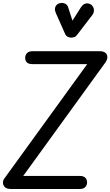

<svg xmlns="http://www.w3.org/2000/svg" viewBox="-55 -1279 748 1301"><path d="M20 1.5Q-11.5 1.5 -23.2 -12.2Q-35 -26 -35 -40.5Q-35 -56.5 -25.5 -69.5L536 -844.5H165Q139 -844.5 127.2 -856.2Q115.5 -868 115.5 -886Q115.5 -905.5 127.8 -918.8Q140 -932 165 -932H620.5Q646 -932 659.2 -921.2Q672.5 -910.5 672.5 -892Q672.5 -884 669 -874.2Q665.5 -864.5 658 -854L102.5 -87H485Q510.5 -87 522.8 -74.8Q535 -62.5 535 -43.5Q535 -25 523.2 -11.8Q511.5 1.5 485 1.5ZM426.5 -1024Q416 -1024 404.5 -1029.5Q393 -1035 386.5 -1048.5L325.5 -1186Q312 -1215 320.5 -1233.2Q329 -1251.5 347 -1256.5Q367 -1262.5 384.8 -1254.8Q402.5 -1247 407.5 -1227.5L436 -1139L492.5 -1228Q510 -1254.5 530.2 -1256Q550.5 -1257.5 565.5 -1245Q580.5 -1231 581.5 -1212Q582.5 -1193 570.5 -1177L468 -1043.5Q458.5 -1030.5 447.8 -1027.2Q437 -1024 426.5 -1024Z"/></svg>

Font: Edu AU VIC WA NT Pre Medium
Style: Regular
Weight: 500
Designer: Tina and Corey Anderson, Eben Sorkin, Mirko Velimirovic
Foundry: Google for Education
Version: Version 1.001